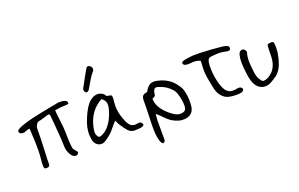

<svg xmlns="http://www.w3.org/2000/svg" viewBox="-111 -1278 3019 1939"><g transform="rotate(-20 1399.0 -309.0)"><path d="M161 19Q139 17 150 -75Q155 -121 156 -169Q157 -217 155 -269Q152 -328 150.5 -363.5Q149 -399 148 -412Q128 -414 103 -402Q78 -389 52 -398Q30 -404 32 -427Q32 -449 129 -479Q173 -493 216.5 -503Q260 -513 310.5 -523.5Q361 -534 427 -546L500 -560Q515 -563 527 -562Q572 -562 595 -546Q600 -541 602 -532Q604 -523 603 -516Q602 -513 579 -511Q567 -510 554 -509.5Q541 -509 527 -509Q523 -508 515.5 -507.5Q508 -507 497 -505Q485 -503 474.5 -502Q464 -501 454 -500L457 -452L462 -412Q471 -342 474 -306L476 -258Q478 -201 479 -159Q481 -116 488 -75Q496 -63 504.5 -52Q513 -41 523 -31Q530 -21 520 -8.5Q510 4 499 4Q495 4 490.5 3.5Q486 3 481 2Q463 -4 448.5 -24Q434 -44 425.5 -68.5Q417 -93 416 -111Q411 -243 404 -307Q400 -372 395 -411Q391 -446 390.5 -464Q390 -482 372 -482Q367 -482 341 -473Q328 -469 313.5 -464.5Q299 -460 284 -456Q262 -455 245 -444Q221 -413 221 -392Q221 -291 215 -165Q212 -101 210.5 -63.5Q209 -26 210 -15Q212 26 161 19Z M1138 -33Q1119 -33 1101.5 -41Q1084 -49 1070 -65Q1054 -84 1044.5 -96.5Q1035 -109 1027 -122Q1019 -135 1005 -156Q1002 -162 998.5 -170.5Q995 -179 988 -194Q972 -176 960 -163Q948 -150 937 -136Q914 -105 886.5 -80.5Q859 -56 827 -36Q802 -18 775 -19.5Q748 -21 727.5 -39.5Q707 -58 699 -91Q690 -142 694 -185Q698 -228 713 -271.5Q728 -315 752 -366Q778 -418 802.5 -447.5Q827 -477 864 -496Q923 -521 972 -483Q977 -479 983 -468.5Q989 -458 994 -456Q1017 -452 1028 -450Q1039 -448 1042.5 -441.5Q1046 -435 1046 -416Q1046 -413 1044.5 -396.5Q1043 -380 1041.5 -361.5Q1040 -343 1040 -333Q1040 -283 1052.5 -235.5Q1065 -188 1087 -141Q1104 -110 1122.5 -98Q1141 -86 1163 -86Q1165 -86 1175.5 -87.5Q1186 -89 1196 -90Q1206 -91 1205 -91Q1216 -91 1225 -86.5Q1234 -82 1239 -70Q1247 -53 1231 -45Q1215 -37 1188.5 -35Q1162 -33 1138 -33ZM776 -95H793Q839 -109 874 -145.5Q909 -182 933.5 -232Q958 -282 970 -336Q978 -372 969.5 -398.5Q961 -425 931 -445Q867 -409 826.5 -356.5Q786 -304 767 -236Q754 -191 752 -158Q750 -125 776 -95ZM804 -566Q795 -575 792.5 -588Q790 -601 797 -612Q810 -635 822 -657.5Q834 -680 846 -702Q858 -724 870.5 -746Q883 -768 896 -790Q909 -810 927 -802Q947 -794 954 -774.5Q961 -755 947 -738Q917 -704 895 -664.5Q873 -625 849 -587Q844 -573 829.5 -564.5Q815 -556 804 -566Z M1396 -118Q1395 -101 1392.5 -83.5Q1390 -66 1390 -50Q1389 56 1390 163Q1377 194 1359.5 183.5Q1342 173 1330.5 117.5Q1319 62 1322 -39Q1323 -72 1324.5 -116.5Q1326 -161 1327 -205.5Q1328 -250 1328 -283Q1328 -319 1340 -334Q1352 -349 1390 -355Q1418 -408 1450.5 -423.5Q1483 -439 1542 -422Q1595 -409 1639 -379.5Q1683 -350 1715 -302Q1739 -273 1750 -229Q1761 -185 1762.5 -140Q1764 -95 1759 -61Q1748 13 1673 30Q1628 37 1589.5 25.5Q1551 14 1516 -8Q1484 -31 1458 -59Q1432 -87 1396 -118ZM1417 -272Q1417 -225 1440.5 -183.5Q1464 -142 1497.5 -109.5Q1531 -77 1562 -57Q1581 -44 1603 -37Q1625 -30 1648 -34Q1673 -38 1684 -50.5Q1695 -63 1697 -86Q1699 -112 1693.5 -150Q1688 -188 1676.5 -224Q1665 -260 1647 -280Q1591 -342 1515 -363Q1487 -374 1473 -360.5Q1459 -347 1455 -317Q1453 -303 1451 -296Q1449 -289 1441.5 -284.5Q1434 -280 1417 -272Z M2221 -19Q2176 -19 2141 -29Q2106 -39 2079 -69Q2056 -94 2045.5 -122Q2035 -150 2029.5 -181Q2024 -212 2017 -245Q2009 -283 2005 -319.5Q2001 -356 2003 -393L2007 -464Q1994 -472 1981 -475.5Q1968 -479 1955 -480Q1930 -482 1906.5 -479Q1883 -476 1860 -478Q1839 -480 1830 -490Q1821 -500 1824 -510.5Q1827 -521 1842 -526Q1857 -531 1873 -533.5Q1889 -536 1905 -538Q1922 -541 1949 -542.5Q1976 -544 2020.5 -543Q2065 -542 2136 -537Q2150 -536 2165 -535Q2180 -534 2194 -532Q2225 -530 2257 -526.5Q2289 -523 2310 -514Q2331 -505 2327 -484Q2325 -466 2309.5 -464Q2294 -462 2272 -467.5Q2250 -473 2226 -475Q2202 -477 2178.5 -475.5Q2155 -474 2108 -469Q2095 -464 2088 -453Q2081 -442 2079 -428Q2073 -398 2074 -354.5Q2075 -311 2082.5 -264Q2090 -217 2103.5 -175.5Q2117 -134 2136 -107Q2156 -86 2171.5 -79Q2187 -72 2198.5 -72Q2210 -72 2217 -72Q2234 -72 2249 -75.5Q2264 -79 2278 -78.5Q2292 -78 2304 -66Q2317 -50 2305 -37.5Q2293 -25 2279 -22Q2260 -19 2244.5 -19Q2229 -19 2221 -19Z M2667 -62Q2632 -37 2599.5 -18.5Q2567 0 2533 0Q2502 0 2475 -16.5Q2448 -33 2431 -63Q2419 -82 2410.5 -114.5Q2402 -147 2397 -184Q2392 -221 2389.5 -255.5Q2387 -290 2387 -313Q2387 -332 2389 -351Q2391 -370 2396 -389Q2406 -428 2437 -428Q2457 -428 2468 -410.5Q2479 -393 2473 -380Q2467 -360 2464.5 -340Q2462 -320 2462 -300Q2462 -280 2464.5 -247.5Q2467 -215 2471 -182.5Q2475 -150 2481 -130Q2485 -116 2492.5 -102.5Q2500 -89 2508 -78Q2522 -58 2535 -58Q2541 -58 2556 -61.5Q2571 -65 2577 -68Q2612 -86 2638 -114Q2664 -142 2678 -186Q2692 -230 2691 -295Q2691 -300 2691 -315Q2691 -330 2692 -347.5Q2693 -365 2695.5 -378.5Q2698 -392 2702 -393Q2714 -395 2731.5 -397Q2749 -399 2757 -394Q2763 -390 2765.5 -375Q2768 -360 2768 -341Q2768 -322 2766.5 -304.5Q2765 -287 2764 -278Q2753 -207 2730.5 -151Q2708 -95 2667 -62Z"/></g></svg>

Font: Mynerve
Style: Regular
Weight: 400
Designer: Carolina Short
Foundry: Carolina Short
Version: Version 1.000; ttfautohint (v1.8.4.7-5d5b)